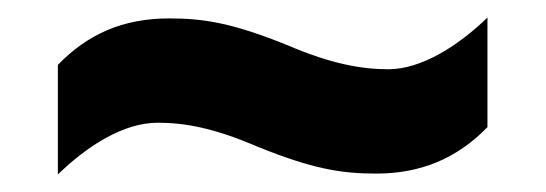

<svg xmlns="http://www.w3.org/2000/svg" viewBox="-20 -462 623 219"><path d="M273 -295C337 -269 370 -264 409 -264C461 -264 502 -282 536 -317V-442C502 -409 460 -383 423 -383C393 -383 358 -389 309 -410C245 -436 212 -441 173 -441C120 -441 80 -423 46 -388V-263C80 -296 121 -322 160 -322C191 -322 224 -316 273 -295Z"/></svg>

Font: Noto Sans Thai Looped ExtraBold
Style: Regular
Weight: 800
Designer: Cadson Demak Team
Foundry: Cadson Demak Co., Ltd.
Version: Version 1.001